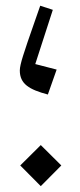

<svg xmlns="http://www.w3.org/2000/svg" viewBox="-20 -571 276 662"><path d="M175.3 -331.1 101.6 -350.1 162.1 -537.1 118.7 -551.3 99.6 -496.6C80.1 -441.4 66.9 -402.3 59.6 -378.9C52.2 -355.5 48.3 -338.4 48.3 -328.1C48.3 -281.7 80.6 -262.2 145 -245.1ZM49.8 -0.5 120.6 70.8 191.4 -0.5 120.6 -70.8Z"/></svg>

Font: SG Kara Light
Style: Regular
Weight: 400
Designer: Damoon Khanjanzadeh
Version: Version 1.000